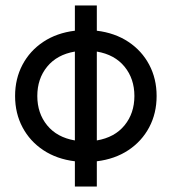

<svg xmlns="http://www.w3.org/2000/svg" viewBox="-20 -580 626 700"><path d="M35 -230Q35 -293 62 -344Q89 -395 138 -427.5Q187 -460 253 -468V-560H333V-468Q399 -460 448 -427.5Q497 -395 524 -344Q551 -293 551 -230Q551 -167 524 -116Q497 -65 448 -32.5Q399 0 333 8V100H253V8Q187 0 138 -32.5Q89 -65 62 -116Q35 -167 35 -230ZM470 -230Q470 -293 434 -337Q398 -381 333 -392V-68Q398 -79 434 -123Q470 -167 470 -230ZM116 -230Q116 -167 152 -123Q188 -79 253 -68V-392Q188 -381 152 -337Q116 -293 116 -230Z"/></svg>

Font: Von Book
Style: Regular
Weight: 400
Version: Version 4.000; ttfautohint (v1.8.4.7-5d5b)